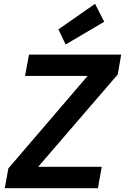

<svg xmlns="http://www.w3.org/2000/svg" viewBox="-20 -986 655 1006"><path d="M5 0 24 -104 439 -588H111L132 -700H615L597 -596L180 -112H513L493 0ZM324 -753 286 -832 478 -966 526 -872Z"/></svg>

Font: DM Sans 11pt
Style: Bold Italic
Weight: 700
Italic angle: -10°
Version: Version 4.004;gftools[0.9.30]